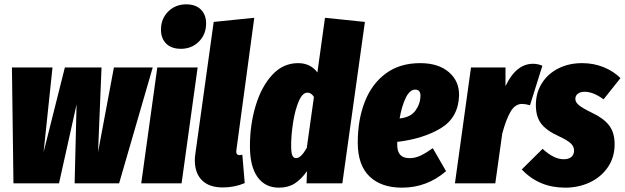

<svg xmlns="http://www.w3.org/2000/svg" viewBox="-20 -845 2880 885"><path d="M684 -534 529 0H324L333 -364L252 0H42L35 -534H222L181 -144L279 -534H448L432 -144L505 -534Z M891 -534 817 0H631L705 -534ZM722 -708Q722 -759 755.5 -792Q789 -825 838 -825Q882 -825 906 -801Q930 -777 930 -737Q930 -686 896.5 -653Q863 -620 814 -620Q770 -620 746 -644Q722 -668 722 -708Z M1070 -156Q1069 -152 1069 -146Q1069 -130 1084 -130Q1089 -130 1097 -132L1108 -1Q1061 19 1007 19Q944 19 911 -14Q878 -47 878 -106Q878 -122 881 -140L965 -744L1152 -763Z M1662 -744 1558 0H1393L1395 -56Q1368 -18 1338 1Q1308 20 1266 20Q1202 20 1167 -29Q1132 -78 1132 -171Q1132 -270 1158.5 -358Q1185 -446 1235 -500Q1285 -554 1354 -554Q1411 -554 1443 -511L1478 -763ZM1322 -174Q1322 -139 1328 -127.5Q1334 -116 1345 -116Q1367 -116 1394 -163L1427 -398Q1415 -418 1397 -418Q1374 -418 1357 -378Q1340 -338 1331 -280.5Q1322 -223 1322 -174Z M2096 -403Q2092 -302 2011 -253.5Q1930 -205 1811 -191V-177Q1811 -116 1867 -116Q1893 -116 1917 -127Q1941 -138 1975 -162L2036 -56Q1948 20 1833 20Q1737 20 1683 -32Q1629 -84 1629 -188Q1629 -293 1661.5 -376Q1694 -459 1758.5 -506.5Q1823 -554 1917 -554Q2001 -554 2049.5 -512Q2098 -470 2096 -403ZM1918 -404Q1918 -432 1894 -432Q1869 -432 1850.5 -394.5Q1832 -357 1822 -299Q1873 -304 1895.5 -336Q1918 -368 1918 -404Z M2480 -542 2423 -360Q2401 -366 2386 -366Q2354 -366 2333 -329.5Q2312 -293 2295 -229L2263 0H2077L2151 -534H2310V-448Q2359 -551 2437 -551Q2459 -551 2480 -542Z M2840 -485 2762 -387Q2715 -422 2675 -422Q2655 -422 2643.5 -413Q2632 -404 2632 -389Q2632 -374 2648 -360.5Q2664 -347 2711 -324Q2762 -300 2787.5 -267Q2813 -234 2813 -180Q2813 -120 2782 -74.5Q2751 -29 2699 -4.5Q2647 20 2585 20Q2464 20 2385 -64L2481 -159Q2533 -111 2578 -111Q2601 -111 2613.5 -121.5Q2626 -132 2626 -151Q2626 -170 2610.5 -184.5Q2595 -199 2554 -218Q2499 -243 2474.5 -275Q2450 -307 2450 -361Q2450 -417 2477.5 -461Q2505 -505 2553.5 -529.5Q2602 -554 2663 -554Q2716 -554 2762 -535.5Q2808 -517 2840 -485Z"/></svg>

Font: Fira Sans Extra Condensed Black
Style: Italic
Weight: 900
Width: 3
Italic angle: -8°
Designer: Carrois Corporate & Edenspiekermann AG
Foundry: Carrois Corporate GbR & Edenspiekermann AG
Version: Version 4.203